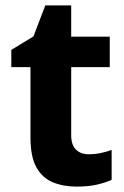

<svg xmlns="http://www.w3.org/2000/svg" viewBox="-20 -682 461 712"><path d="M309 -110Q332 -110 353.5 -114.5Q375 -119 394 -126V-15Q369 -4 338 3Q307 10 264 10Q215 10 176 -6Q137 -22 115 -61.5Q93 -101 93 -172V-433H22V-497L104 -547L148 -662H244V-546H387V-433H244V-181Q244 -145 261.5 -127.5Q279 -110 309 -110Z"/></svg>

Font: Noto Sans Khmer UI
Style: Bold
Weight: 700
Designer: Danh Hong and the Monotype Design Team
Foundry: Monotype Imaging Inc.
Version: Version 2.002; ttfautohint (v1.8.4.7-5d5b)